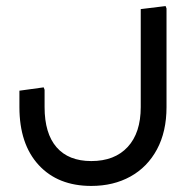

<svg xmlns="http://www.w3.org/2000/svg" viewBox="-20 -382 623 633"><path d="M281 231Q171 231 107.5 162Q44 93 44 -29H127Q127 58 166.5 103.5Q206 149 281 149Q358 149 401 102.5Q444 56 444 -29H529Q529 52 497.5 110.5Q466 169 410 200Q354 231 281 231ZM44 -29V-83L124 -94L127 -86V-29ZM444 -29V-352L526 -362L529 -354V-29Z"/></svg>

Font: Fustat Medium
Style: Regular
Weight: 500
Designer: Mohamed Gaber, Khaled Hosny, Laura Garcia Mut
Foundry: Kief Type Foundry, Alif Type Foundry, Hard Type Foundry
Version: Version 1.007